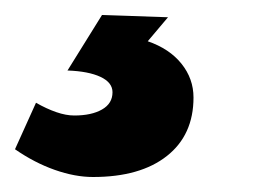

<svg xmlns="http://www.w3.org/2000/svg" viewBox="-91 -26 339 256"><path d="M33 210Q9 210 -18 200.5Q-45 191 -71 173L-43 111Q-29 119 -16 123.5Q-3 128 8 128Q31 128 45 120Q59 112 59 97Q59 84 43 76.5Q27 69 -1 68L45 -6L133 -3L106 29Q135 39 151 59Q167 79 167 104Q167 154 131.5 182Q96 210 33 210Z"/></svg>

Font: Figtree Light ExtraBold
Style: Italic
Weight: 800
Italic angle: -9.5°
Version: Version 2.001;gftools[0.9.30]